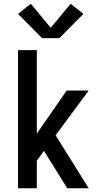

<svg xmlns="http://www.w3.org/2000/svg" viewBox="-20 -1002 540 1022"><path d="M76 0V-735H176V-291L335 -520H452L276 -282L452 0H338L214 -199L176 -147V0ZM204 -799 76 -928 144 -982 250 -854 356 -982 424 -928 296 -799Z"/></svg>

Font: Iosevka SS04 Semibold
Style: Regular
Weight: 600
Monospace: yes
Designer: Belleve Invis
Foundry: Belleve Invis
Version: Version 19.0.0; ttfautohint (v1.8.4)